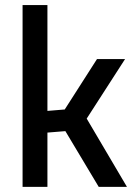

<svg xmlns="http://www.w3.org/2000/svg" viewBox="-20 -731 533 751"><path d="M68.3 0V-711.2H165.5V-297.2L233.2 -302.8L359.4 -500H469.2L319.1 -267.1L476.6 0H366.2L235.7 -218.1L165.5 -212.4V0Z"/></svg>

Font: TitilliumWeb ExtraLight
Style: Regular
Weight: 400
Designer: Mohamed Gaber, Accademia di Belle Arti di Urbino and others
Foundry: Kief Type Foundry, Accademia di Belle Arti di Urbino and others
Version: Version 3.000; ttfautohint (v1.8.2)